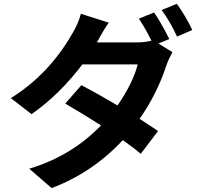

<svg xmlns="http://www.w3.org/2000/svg" viewBox="-20 -886 1040 996"><path d="M858.4 -683.6 801.8 -660.2 875 -615.2Q852.5 -575.2 841.8 -543Q793.9 -397.5 704.1 -269.5Q785.2 -216.8 799.8 -206.1L710 -87.9Q686.5 -109.4 617.2 -159.2Q460.9 8.8 248 89.8L131.8 -10.7Q351.6 -77.1 503.9 -235.4Q420.9 -289.1 318.4 -348.6L402.3 -444.3Q480.5 -403.3 589.8 -338.9Q670.9 -458 694.3 -551.8H407.2Q288.1 -394.5 143.6 -293.9L36.1 -377Q231.4 -498 353.5 -709Q386.7 -763.7 399.4 -814.5L543.9 -768.6Q513.7 -724.6 483.4 -667L482.4 -666H686.5Q730.5 -666 765.6 -674.8Q729.5 -747.1 700.2 -789.1L779.3 -821.3Q814.5 -770.5 858.4 -683.6ZM818.4 -834 897.5 -866.2Q942.4 -803.7 977.5 -730.5L898.4 -696.3Q861.3 -776.4 818.4 -834Z"/></svg>

Font: Gen Shin Gothic Monospace Bold
Style: Bold
Weight: 700
Designer: [Source Han Sans]
Ryoko NISHIZUKA  (kana & ideographs); Paul D. Hunt (Latin, Greek & Cyrillic); Wenlong ZHANG  (bopomofo
Version: Version 1.002.20150607